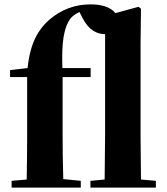

<svg xmlns="http://www.w3.org/2000/svg" viewBox="-20 -857 762 877"><path d="M457 0H692V-31L624 -37L622 -238V-656L624 -817L613 -826L507 -797C484 -826 442 -837 394 -837C326 -837 261 -816 202 -764C158 -724 118 -665 106 -546L26 -537V-505H104V-238C104 -171 103 -104 102 -37L33 -31V0H349V-31L269 -39C267 -105 266 -172 266 -238V-505H394V-546H265C261 -660 270 -731 304 -775C315 -787 328 -795 343 -802L358 -773C387 -717 425 -701 460 -701V-238L458 -37L393 -31V0Z"/></svg>

Font: GenKiMin2 TW H
Style: Regular
Weight: 900
Version: Version 2.100;PS 2.1;hotconv 16.6.51;makeotf.lib2.5.65220 DE